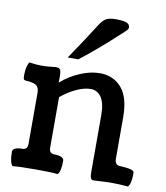

<svg xmlns="http://www.w3.org/2000/svg" viewBox="-89 -891 839 969"><g transform="rotate(10 330.0 -406.5)"><path d="M220.2 -584.5Q290 -687 343.3 -771.5Q359.9 -797.9 376.5 -807.4Q393.1 -816.9 426.8 -816.9Q465.8 -816.9 482.2 -809.8Q498.5 -802.7 498.5 -787.1Q498.5 -780.3 491.9 -772.9Q485.4 -765.6 468.3 -750.5Q451.2 -735.4 440.9 -725.6Q423.8 -709 368.4 -661.4Q313 -613.8 274.4 -584.5ZM632.3 3.9Q585 0 546.9 0Q522 0 492.7 2Q463.4 3.9 454.1 3.9Q437.5 3.9 437.5 -33.2V-325.7Q437.5 -389.2 417 -418.7Q396.5 -448.2 363.3 -448.2Q329.1 -448.2 288.3 -429Q247.6 -409.7 211.9 -379.9V-122.6Q211.9 -115.2 212.6 -111.1Q213.4 -106.9 216.1 -101.6Q218.8 -96.2 225.6 -93.5Q232.4 -90.8 243.2 -90.8Q261.7 -90.8 274.9 -85Q288.1 -79.1 288.1 -67.4Q288.1 -10.3 272 3.9Q242.2 0 160.2 0Q78.1 0 41.5 3.9Q25.4 -10.7 25.4 -67.4Q25.4 -79.1 38.6 -85Q51.8 -90.8 70.3 -90.8Q89.4 -90.8 95.2 -98.9Q101.1 -106.9 101.1 -121.6V-383.8Q101.1 -409.7 86.2 -420.4Q71.3 -431.2 28.8 -433.1Q22.5 -434.6 20.8 -439.5Q19 -444.3 19 -460.4Q19 -485.4 24.4 -504.4Q29.8 -523.4 35.2 -526.4Q67.4 -521 98.1 -521Q120.1 -521 144.5 -523.7Q168.9 -526.4 170.4 -526.4Q187.5 -526.4 192.6 -517.8Q197.8 -509.3 197.8 -478.5Q197.8 -475.1 197.5 -466.1Q197.3 -457 197.3 -451.7Q239.3 -488.8 292.5 -511.7Q345.7 -534.7 395 -534.7Q463.4 -534.7 505.9 -486.3Q548.3 -438 548.3 -334.5V-124.5Q548.3 -92.8 572.8 -90.8Q577.6 -90.3 585.7 -89.8Q593.8 -89.4 598.4 -88.9Q603 -88.4 609.9 -87.6Q616.7 -86.9 620.6 -86.2Q624.5 -85.4 629.6 -84.2Q634.8 -83 637.7 -81.5Q640.6 -80.1 643.3 -78.1Q646 -76.2 647.2 -73.5Q648.4 -70.8 648.4 -67.4Q648.4 -10.7 632.3 3.9Z"/></g></svg>

Font: Coustard
Style: Regular
Weight: 400
Foundry: vernon adams
Version: Version 1.000